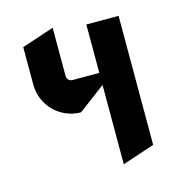

<svg xmlns="http://www.w3.org/2000/svg" viewBox="-87 -595 633 690"><g transform="rotate(-15 230.0 -250.0)"><path d="M290 20 410 -20V-500H290V-320H190C179 -320 170 -329 170 -340V-520L50 -480V-340C50 -262.7 112.7 -200 190 -200L290 -275Z"/></g></svg>

Font: Abibas
Style: Medium
Weight: 500
Version: Version 0.3